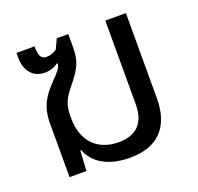

<svg xmlns="http://www.w3.org/2000/svg" viewBox="-103 -659 804 780"><g transform="rotate(-20 299.0 -269.0)"><path d="M333 10C447 10 517 -49 517 -181V-548H428V-187C428 -107 389 -65 311 -65C218 -65 162 -125 162 -222V-231C162 -300 188 -320 220 -362C264 -419 268 -445 268 -503V-548H218L199 -507C186 -496 168 -491 154 -491C131 -491 122 -508 122 -548H44V-527C44 -467 78 -433 126 -433C150 -433 169 -441 184 -452L187 -450C185 -432 173 -419 144 -389C105 -348 74 -310 74 -232V0H147L152 -87H156C179 -26 242 10 333 10Z"/></g></svg>

Font: Noto Sans Thai
Style: Regular
Weight: 400
Designer: Monotype Design Team
Foundry: Monotype Imaging Inc.
Version: Version 1.901